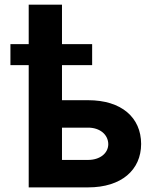

<svg xmlns="http://www.w3.org/2000/svg" viewBox="-20 -812 672 832"><path d="M379.3 -620.7H248.6V-791.9H104.4V-620.7H25.2V-529.8H104.4V0H361.9C506.4 0 591.3 -75.6 591.6 -188.2C591.3 -302.9 506.4 -377.8 361.9 -377.8H248.6V-529.8H379.3ZM248.6 -258.9H361.9C412.6 -258.9 448.9 -229 449.2 -187.1C448.9 -147.4 412.6 -119 361.9 -119H248.6Z"/></svg>

Font: Karasuma Gothic
Style: Bold
Weight: 700
Designer: Rasmus Andersson / Ryoko Nishizuka
Foundry: Genbu
Version: Version 1.00